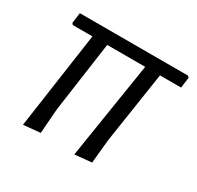

<svg xmlns="http://www.w3.org/2000/svg" viewBox="-109 -582 726 709"><g transform="rotate(30 254.5 -227.0)"><path d="M66 4 125 -407H41L36 -413L42 -458H503L509 -452L503 -407H413L367 -105L357 -3L285 4L350 -407H188L146 -109L138 -3Z"/></g></svg>

Font: Alegreya Sans
Style: Italic
Weight: 400
Italic angle: -7°
Designer: Juan Pablo del Peral
Foundry: Huerta Tipografica
Version: Version 2.007